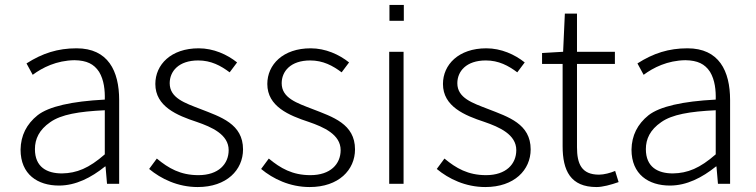

<svg xmlns="http://www.w3.org/2000/svg" viewBox="-20 -742 3053 775"><path d="M218 7C286 7 348 -25 404 -70H406L412 0H461V-338C461 -456 416 -547 289 -547C213 -547 151 -527 87 -486L112 -440C151 -469 208 -498 281 -499C330 -498 359 -484 380 -452C400 -419 404 -377 403 -340C268 -333 177 -312 132 -277C87 -241 64 -195 63 -138C63 -38 132 7 218 7ZM230 -42C170 -42 121 -67 121 -140C121 -181 138 -218 183 -249C227 -280 298 -292 403 -297V-119C339 -63 290 -43 230 -42Z M778 13C895 13 961 -56 961 -139C961 -242 871 -270 789 -302C727 -326 665 -346 665 -406C665 -454 701 -498 780 -498C832 -498 871 -477 907 -450L937 -490C897 -522 842 -547 782 -547C670 -547 607 -481 607 -403C607 -312 695 -276 774 -250C835 -229 903 -199 903 -136C903 -80 862 -35 781 -35C708 -35 660 -63 613 -102L582 -60C630 -20 698 13 778 13Z M1230 13C1347 13 1413 -56 1413 -139C1413 -242 1323 -270 1241 -302C1179 -326 1117 -346 1117 -406C1117 -454 1153 -498 1232 -498C1284 -498 1323 -477 1359 -450L1389 -490C1349 -522 1294 -547 1234 -547C1122 -547 1059 -481 1059 -403C1059 -312 1147 -276 1226 -250C1287 -229 1355 -199 1355 -136C1355 -80 1314 -35 1233 -35C1160 -35 1112 -63 1065 -102L1034 -60C1082 -20 1150 13 1230 13Z M1552 -658H1610V-722H1552ZM1551 0H1609V-533H1551Z M1939 13C2056 13 2122 -56 2122 -139C2122 -242 2032 -270 1950 -302C1888 -326 1826 -346 1826 -406C1826 -454 1862 -498 1941 -498C1993 -498 2032 -477 2068 -450L2098 -490C2058 -522 2003 -547 1943 -547C1831 -547 1768 -481 1768 -403C1768 -312 1856 -276 1935 -250C1996 -229 2064 -199 2064 -136C2064 -80 2023 -35 1942 -35C1869 -35 1821 -63 1774 -102L1743 -60C1791 -20 1859 13 1939 13Z M2388 13C2412 13 2446 4 2477 -7L2463 -52C2444 -44 2418 -37 2398 -37C2327 -37 2309 -81 2309 -148V-484H2462V-533H2309V-687H2260L2253 -533L2168 -528V-484H2251V-152C2251 -53 2283 13 2388 13Z M2684 7C2752 7 2814 -25 2870 -70H2872L2878 0H2927V-338C2927 -456 2882 -547 2755 -547C2679 -547 2617 -527 2553 -486L2578 -440C2617 -469 2674 -498 2747 -499C2796 -498 2825 -484 2846 -452C2866 -419 2870 -377 2869 -340C2734 -333 2643 -312 2598 -277C2553 -241 2530 -195 2529 -138C2529 -38 2598 7 2684 7ZM2696 -42C2636 -42 2587 -67 2587 -140C2587 -181 2604 -218 2649 -249C2693 -280 2764 -292 2869 -297V-119C2805 -63 2756 -43 2696 -42Z"/></svg>

Font: Spoqa Han Sans Neo Light
Style: Regular
Weight: 300
Designer: [Spoqa Han Sans Neo] Dong-huui Kim  Younghwa Kang  Yujin Lee  [Noto Sans] Ryoko NISHIZUKA  (kana & ideographs); Paul D. 
Foundry: Spoqa (http://www.spoqa-han-sans.com)
Version: Version 1.000